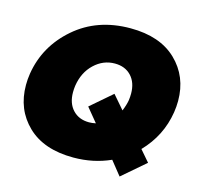

<svg xmlns="http://www.w3.org/2000/svg" viewBox="-109 -837 1061 1008"><g transform="rotate(15 421.0 -333.5)"><path d="M25.8 -287.5Q25.8 -318.3 30.8 -350Q55.8 -505 177.9 -610.8Q300 -716.7 480 -716.7Q640.8 -716.7 730 -630.8Q819.2 -545 819.2 -412.5Q819.2 -381.7 814.2 -350Q793.3 -217.5 698.3 -119.2L750.8 -58.3L625 50L565 -25Q472.5 16.7 364.2 16.7Q203.3 16.7 114.6 -68.8Q25.8 -154.2 25.8 -287.5ZM274.2 -314.2Q274.2 -254.2 307.5 -218.8Q340.8 -183.3 395.8 -183.3Q413.3 -183.3 432.5 -187.5L370.8 -262.5L486.7 -362.5L550 -289.2Q564.2 -324.2 568.3 -350Q570.8 -368.3 570.8 -385.8Q570.8 -445.8 537.5 -481.3Q504.2 -516.7 448.3 -516.7Q385 -516.7 336.7 -470.8Q288.3 -425 276.7 -350Q274.2 -331.7 274.2 -314.2Z"/></g></svg>

Font: BoonTook
Style: Italic
Weight: 400
Italic angle: -9°
Designer: Sungsit Sawaiwan
Foundry: FontUni
Version: Version 3.0